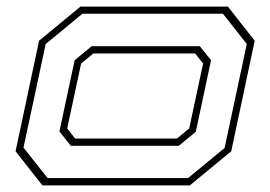

<svg xmlns="http://www.w3.org/2000/svg" viewBox="-20 -560 816 580"><path d="M108 0 27 -103 98 -437 223 -540H668.5L749.5 -437L678.5 -103L553.5 0ZM124 -22H548L658.5 -113L725.5 -427L653.5 -518.5H229L118 -427L51 -114ZM194 -119.5 159.5 -163 205.5 -378 257 -420.5H583.5L617.5 -378L571.5 -162L520 -119.5ZM207 -141.5H514.5L551.5 -172L593.5 -368L569.5 -398.5H262L225 -368L183 -172Z"/></svg>

Font: Tourney Expanded ExtraLight
Style: Italic
Weight: 200
Width: 7
Italic angle: -12°
Designer: Tyler Finck
Foundry: Etcetera Type Co
Version: Version 1.010; ttfautohint (v1.8.3)